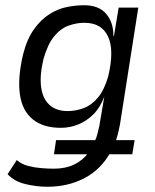

<svg xmlns="http://www.w3.org/2000/svg" viewBox="-20 -525 590 733"><path d="M161 188Q121 188 78 178Q35 168 9 140L44 86Q62 102 87.5 108.5Q113 115 139 117Q165 119 185 119Q230 119 262.5 103.5Q295 88 318 58L327 64H186L194 10H345L342 14Q348 2 351.5 -12.5Q355 -27 359 -43L378 -155V-156Q363 -115 337 -89Q311 -63 279 -50Q247 -37 212 -37Q145 -37 105 -69.5Q65 -102 56 -164.5Q47 -227 68 -317Q83 -376 109.5 -413Q136 -450 168 -470.5Q200 -491 234.5 -498Q269 -505 301 -505Q357 -505 385 -472.5Q413 -440 413 -389L415 -387L433 -496H508L438 -50Q434 -29 428.5 -8Q423 13 416 29L408 10H494L485 64H388L403 54Q367 121 303.5 154.5Q240 188 161 188ZM238 -101Q269 -101 299 -112Q329 -123 353.5 -152Q378 -181 393 -233Q417 -333 392.5 -385.5Q368 -438 302 -438Q272 -438 241.5 -427Q211 -416 186.5 -386Q162 -356 146 -300Q131 -237 137 -192.5Q143 -148 169 -124.5Q195 -101 238 -101Z"/></svg>

Font: Nunito Sans 7pt Condensed
Style: Italic
Weight: 400
Width: 3
Italic angle: -9°
Designer: Vernon Adams
Foundry: Vernon Adams
Version: Version 3.101;gftools[0.9.27]